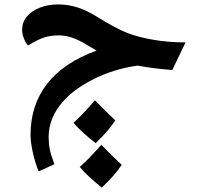

<svg xmlns="http://www.w3.org/2000/svg" viewBox="-20 -437 890 869"><path d="M759.8 -120.1Q670.4 -127 603 -140.1Q492.7 -125 396 -75Q299.3 -24.9 249.8 41.3Q200.2 107.4 200.2 182.1Q200.2 213.4 205.1 238Q210 262.7 226.1 306.2L154.8 338.9Q138.7 298.8 128.4 252.4Q118.2 206.1 118.2 173.8Q118.2 38.6 193.4 -57.9Q268.6 -154.3 417 -208L373.5 -233.9Q336.4 -256.3 306.2 -266.6Q275.9 -276.9 246.1 -276.9Q211.4 -276.9 182.1 -268.1Q152.8 -259.3 106.9 -231Q96.7 -241.2 88.4 -262.5Q80.1 -283.7 80.1 -301.8Q80.1 -335.9 101.3 -361.8Q122.6 -387.7 160.4 -402.3Q198.2 -417 242.2 -417Q288.1 -417 330.1 -403.6Q372.1 -390.1 418 -361.8Q504.4 -308.1 554.9 -288.3Q605.5 -268.6 674.6 -256.8Q743.7 -245.1 819.8 -245.1ZM530.8 309.1Q501 355 440.9 412.1Q377 361.3 340.8 318.8Q375 288.6 418 241.2L439 218.3Q473.6 255.9 530.8 309.1ZM502 107.9Q470.2 156.2 413.1 210.9Q347.2 159.7 313 119.1Q355.5 79.6 409.7 17.1Q435.5 44.4 502 107.9Z"/></svg>

Font: Sahl Naskh
Style: Bold
Weight: 700
Designer: Pascal Zoghbi
Version: Version 1.001